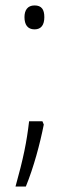

<svg xmlns="http://www.w3.org/2000/svg" viewBox="-20 -556 246 706"><path d="M70 -493C70 -466 81 -448 107 -448C132 -448 143 -465 143 -493C143 -521 133 -536 107 -536C81 -536 70 -518 70 -493ZM141 -98 136 -110H87C78 -33 66 26 37 130H75C104 59 127 -27 141 -98Z"/></svg>

Font: Noto Sans Armenian Condensed ExtraLight
Style: Regular
Weight: 200
Width: 3
Designer: Monotype Design Team
Foundry: Monotype Imaging Inc.
Version: Version 2.008